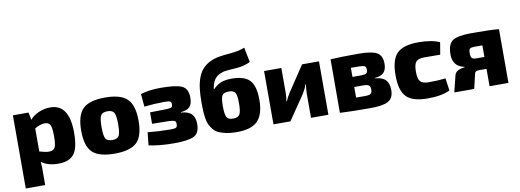

<svg xmlns="http://www.w3.org/2000/svg" viewBox="-68 -1159 4777 1763"><g transform="rotate(-10 2320.5 -277.5)"><path d="M200 -497 214 -427Q241 -462 293.5 -485.5Q346 -509 404 -509Q580 -509 580 -243Q580 -98 534.5 -42.5Q489 13 391 13Q291 13 232 -32Q237 21 235 76V185H54V-497ZM235 -343V-128Q292 -111 322 -111Q363 -111 378 -135.5Q393 -160 393 -242Q393 -323 379 -348.5Q365 -374 328 -374Q287 -374 235 -343Z M915 -511Q1061 -511 1121.5 -451.5Q1182 -392 1182 -248Q1182 -105 1121.5 -46.5Q1061 12 915 12Q768 12 707.5 -46.5Q647 -105 647 -248Q647 -392 707.5 -451.5Q768 -511 915 -511ZM915 -383Q868 -383 852.5 -356.5Q837 -330 837 -248Q837 -167 852.5 -141Q868 -115 915 -115Q961 -115 976.5 -141Q992 -167 992 -248Q992 -330 976.5 -356.5Q961 -383 915 -383Z M1257 -366 1246 -485Q1327 -510 1432 -510Q1577 -510 1632 -484Q1687 -458 1687 -374Q1687 -316 1662 -289.5Q1637 -263 1579 -258V-254Q1647 -249 1677 -217.5Q1707 -186 1707 -124Q1707 -39 1653 -13Q1599 13 1469 13Q1332 13 1233 -9L1245 -129Q1351 -118 1456 -118Q1497 -118 1509 -124.5Q1521 -131 1521 -158Q1521 -181 1508.5 -187.5Q1496 -194 1455 -196L1299 -198V-305L1454 -308Q1488 -309 1499 -315.5Q1510 -322 1510 -343Q1510 -365 1497.5 -371Q1485 -377 1443 -377Q1358 -377 1257 -366Z M2254 -740 2281 -602Q2226 -572 2138.5 -567Q2051 -562 2025 -555Q1958 -536 1934 -486Q1920 -462 1912 -412H1916Q1947 -446 1987 -463Q2027 -480 2090 -480Q2211 -480 2259.5 -425.5Q2308 -371 2308 -245Q2308 -112 2250 -50Q2192 12 2052 12Q1997 12 1954.5 3Q1912 -6 1883.5 -19.5Q1855 -33 1835 -58.5Q1815 -84 1804.5 -107Q1794 -130 1788.5 -168Q1783 -206 1781.5 -235Q1780 -264 1780 -311Q1780 -388 1787 -443.5Q1794 -499 1813.5 -549Q1833 -599 1870 -633Q1907 -667 1963 -686Q2010 -702 2106.5 -709.5Q2203 -717 2254 -740ZM2045 -368Q1996 -368 1981.5 -344Q1967 -320 1967 -246Q1967 -167 1982 -141.5Q1997 -116 2042 -116Q2087 -116 2102.5 -142Q2118 -168 2118 -246Q2118 -320 2103.5 -344Q2089 -368 2045 -368Z M2908 1H2746V-222Q2746 -252 2753 -310H2749Q2735 -268 2709 -227L2554 0H2396V-497H2557V-263Q2557 -237 2550 -186H2554Q2566 -219 2592 -259L2750 -497H2908Z M3387 -258V-254Q3456 -249 3486 -216.5Q3516 -184 3516 -123Q3516 -48 3467 -20Q3418 8 3302 8Q3117 8 3015 2L3016 -497Q3107 -503 3273 -503Q3400 -503 3448.5 -475.5Q3497 -448 3497 -371Q3497 -317 3471 -289.5Q3445 -262 3387 -258ZM3186 -303H3269Q3303 -303 3315.5 -312Q3328 -321 3328 -346Q3328 -370 3314.5 -378.5Q3301 -387 3264 -387L3186 -388ZM3186 -110H3271Q3308 -110 3322 -120Q3336 -130 3336 -160Q3336 -188 3321.5 -198.5Q3307 -209 3269 -209H3186Z M4025 -141 4041 -26Q3965 12 3835 12Q3693 12 3635.5 -46.5Q3578 -105 3578 -249Q3578 -393 3636.5 -452Q3695 -511 3837 -511Q3959 -511 4034 -477L4015 -364L3868 -365Q3811 -365 3789.5 -341Q3768 -317 3768 -249Q3768 -181 3789.5 -157Q3811 -133 3868 -133Q3956 -133 4025 -141Z M4216 -211V-215Q4108 -237 4108 -349Q4108 -443 4154 -476Q4200 -509 4336 -509Q4516 -509 4587 -501V0H4411V-162H4345Q4321 -162 4311.5 -156Q4302 -150 4299 -133L4268 0H4082L4121 -157Q4135 -203 4216 -211ZM4411 -273V-381H4340Q4305 -381 4294.5 -372Q4284 -363 4284 -335Q4284 -297 4294.5 -285Q4305 -273 4340 -273Z"/></g></svg>

Font: Exo 2.0 Extra Bold
Style: Regular
Weight: 800
Designer: Natanael Gama
Version: Version 1.001;PS 001.001;hotconv 1.0.70;makeotf.lib2.5.58329